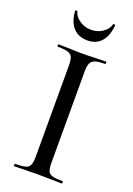

<svg xmlns="http://www.w3.org/2000/svg" viewBox="-154 -867 642 925"><g transform="rotate(20 167.5 -404.0)"><path d="M289.1 -12.2Q291 -12.2 291 -6.1Q291 0 289.1 0Q258.3 0 238.8 -1L166 -2L96.2 -1Q78.1 0 44.9 0Q43 0 43 -6.1Q43 -12.2 44.9 -12.2Q81.1 -12.2 98.1 -17.1Q115.2 -22 121.1 -36.4Q127 -50.8 127 -81.1V-543.9Q127 -573.7 121.1 -587.9Q115.2 -602.1 98.1 -607.4Q81.1 -612.8 44.9 -612.8Q43 -612.8 43 -618.9Q43 -625 44.9 -625L96.2 -624Q140.1 -622.1 168 -622.1Q195.8 -622.1 240.2 -624L289.1 -625Q291 -625 291 -618.9Q291 -612.8 289.1 -612.8Q253.9 -612.8 237.1 -606.9Q220.2 -601.1 214.1 -586.4Q208 -571.8 208 -542V-81.1Q208 -49.8 213.6 -35.9Q219.2 -22 235.6 -17.1Q252 -12.2 289.1 -12.2ZM258.8 -805.2Q259.8 -808.1 264.9 -807.6Q270 -807.1 270 -803.2Q265.1 -748 239 -719Q212.9 -689.9 168 -689.9Q123 -689.9 95.9 -719Q68.8 -748 64.9 -803.2Q64 -807.1 69.6 -807.6Q75.2 -808.1 76.2 -805.2Q81.1 -781.2 107.4 -762.7Q133.8 -744.1 167.5 -744.1Q201.2 -744.1 227.5 -762.5Q253.9 -780.8 258.8 -805.2Z"/></g></svg>

Font: Cormorant-Medium
Style: Regular
Weight: 500
Designer: Christian Thalmann (Catharsis Fonts)
Version: Version 3.000